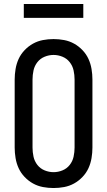

<svg xmlns="http://www.w3.org/2000/svg" viewBox="-20 -940 540 968"><path d="M250 8Q223 8 196.5 3Q170 -2 146.5 -15Q123 -28 104 -48Q85 -68 74 -92Q63 -116 58.5 -143Q54 -170 54 -196V-539Q54 -565 58.5 -592Q63 -619 74 -643Q85 -667 104 -687Q123 -707 146.5 -720Q170 -733 196.5 -738Q223 -743 250 -743Q277 -743 303.5 -738Q330 -733 353.5 -720Q377 -707 396 -687Q415 -667 426 -643Q437 -619 441.5 -592Q446 -565 446 -539V-196Q446 -170 441.5 -143Q437 -116 426 -92Q415 -68 396 -48Q377 -28 353.5 -15Q330 -2 303.5 3Q277 8 250 8ZM250 -72Q273 -72 295 -81Q317 -90 331.5 -108.5Q346 -127 351 -150Q356 -173 356 -196V-539Q356 -562 351 -585Q346 -608 331.5 -626.5Q317 -645 295 -654Q273 -663 250 -663Q227 -663 205 -654Q183 -645 168.5 -626.5Q154 -608 149 -585Q144 -562 144 -539V-196Q144 -173 149 -150Q154 -127 168.5 -108.5Q183 -90 205 -81Q227 -72 250 -72ZM100 -850V-920H400V-850Z"/></svg>

Font: Iosevka Custom Medium
Style: Regular
Weight: 500
Monospace: yes
Designer: Belleve Invis
Foundry: Belleve Invis
Version: Version 32.5.0; ttfautohint (v1.8.4)